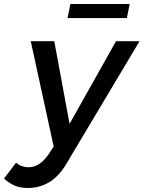

<svg xmlns="http://www.w3.org/2000/svg" viewBox="-105 -736 714 955"><path d="M589 -531 225 79Q188 141.5 139.8 170.2Q91.5 199 34 199Q-5 199 -32.8 186.8Q-60.5 174.5 -85 152L-25 73Q-8.5 86.5 6.2 91.2Q21 96 36 96Q65.5 96 90.2 79.5Q115 63 136 32L162 -7L48 -531H165L241 -120L472 -531ZM245 -716H540L526 -646H231Z"/></svg>

Font: Argentum Sans
Style: Italic
Weight: 400
Italic angle: -11.3099°
Designer: Julieta Ulanovsky, Owen Earl, Rasmus Andersson, Cristiano Sobral
Foundry: The Argentum Sans Project Authors
Version: Version 3.131; ttfautohint (v1.8.4.7-5d5b-dirty)